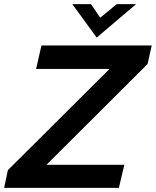

<svg xmlns="http://www.w3.org/2000/svg" viewBox="-46 -910 755 930"><path d="M613.3 -890.1 422.4 -728 304.2 -890.1H394.5L439.5 -824.2L519.5 -890.1ZM689 -689.9 668.9 -600.1 179.2 -111.8H556.2L529.8 0H-25.9L-7.8 -85.9L484.9 -576.2H128.9L154.8 -689.9Z"/></svg>

Font: HK Grotesk Legacy
Style: Bold Italic
Weight: 700
Italic angle: -13°
Designer: Alfredo Marco Pradil
Foundry: Hanken Design Co.
Version: Version 2.022;PS 002.022;hotconv 1.0.88;makeotf.lib2.5.64775